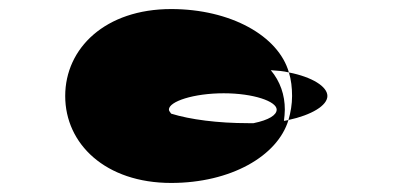

<svg xmlns="http://www.w3.org/2000/svg" viewBox="-20 -708 889 424"><path d="M124 -496C124 -390 213 -304 358 -304C489 -304 593 -363 617 -443C614 -442 611 -442 607 -441C608 -449 609 -458 609 -466C609 -498 599 -528 578 -553C594 -552 606 -551 618 -548C595 -629 489 -688 358 -688C213 -688 124 -602 124 -496ZM353 -466C353 -484 408 -502 474 -502C540 -502 591 -484 591 -466C591 -454 574 -443 540 -436H528C461 -436 400 -444 358 -457C356 -460 353 -463 353 -466ZM617 -443C668 -454 703 -475 703 -496C703 -517 669 -538 618 -548C623 -532 625 -514 625 -496C625 -478 622 -460 617 -443Z"/></svg>

Font: Ampere
Style: SCSuExt
Weight: 400
Version: Version 1